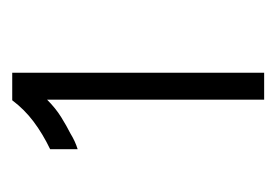

<svg xmlns="http://www.w3.org/2000/svg" viewBox="-89 -788 452 314"><g transform="rotate(-90 137.0 -631.0)"><path d="M131 -425H175V-837H130Q115 -817 95 -802Q75 -787 50 -775V-730Q63 -734 76 -742Q88 -748 102.5 -757Q117 -766 131 -780Z"/></g></svg>

Font: Secuela Light
Style: Regular
Weight: 300
Designer: Fernando Haro
Foundry: deFharo
Version: Version 1.708